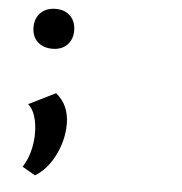

<svg xmlns="http://www.w3.org/2000/svg" viewBox="-48 -489 697 734"><g transform="rotate(5 300.0 -121.5)"><path d="M58 -365Q58 -400 79.5 -421Q101 -442 137 -442Q172 -442 193 -421Q214 -400 214 -365Q214 -331 193 -310Q172 -289 137 -289Q101 -289 79.5 -309.5Q58 -330 58 -365ZM63 170Q81 143 90 108.5Q99 74 99 39Q99 3 90 -26Q81 -55 63 -70L166 -121Q217 -80 217 -7Q217 54 188.5 112Q160 170 113 199Z"/></g></svg>

Font: Ysabeau Infant
Style: Bold
Weight: 700
Designer: Christian Thalmann (Catharsis Fonts)
Version: Version 0.003